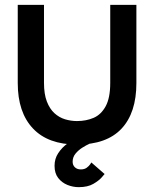

<svg xmlns="http://www.w3.org/2000/svg" viewBox="-20 -583 635 793"><path d="M305.3 190Q281.3 190 258.3 180.7Q235.3 171.3 220.3 152Q205.3 132.7 205.3 101.7Q205.3 72.3 220.7 49.2Q236 26 259.2 9.3Q282.3 -7.3 305.3 -18.3Q328.3 -29.3 343.7 -34.5Q359 -39.7 359 -39.7L360.7 6Q360.7 6 348.5 11.3Q336.3 16.7 320.3 26.7Q304.3 36.7 292.2 51.2Q280 65.7 280 85Q280 99 289.2 107.8Q298.3 116.7 314 116.7Q329 116.7 338.5 109.5Q348 102.3 352.7 95.2Q357.3 88 357.3 88L412 135.7Q412 135.7 400.5 149.2Q389 162.7 365.7 176.3Q342.3 190 305.3 190ZM298 14Q178.7 14 116 -52.5Q53.3 -119 53.3 -240V-563H161.7V-240.7Q161.7 -194.3 173.5 -163.8Q185.3 -133.3 204.8 -115.5Q224.3 -97.7 248.7 -90.3Q273 -83 298 -83Q335.7 -83 366.7 -96.3Q397.7 -109.7 416.5 -144.2Q435.3 -178.7 435.3 -240.7V-563H543.3V-240Q543.3 -117 481.8 -51.5Q420.3 14 298 14Z"/></svg>

Font: Darker Grotesque Light
Style: Regular
Weight: 300
Designer: Gabriel Lam
Foundry: TypeRant
Version: Version 1.000;gftools[0.9.28]